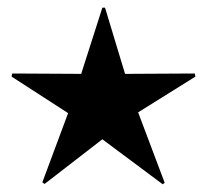

<svg xmlns="http://www.w3.org/2000/svg" viewBox="-20 -478 539 499"><path d="M403 1 408 -3 339 -186 488 -279 486 -287 305 -286 253 -458H246L191 -286L12 -287L10 -279L157 -184L90 -4L96 0L246 -116Z"/></svg>

Font: Noto Sans Arabic UI XCn Md
Style: Regular
Weight: 500
Width: 2
Designer: Monotype Design Team, Nadine Chahine and Nizar Qandah
Foundry: Monotype Imaging Inc.
Version: Version 2.010